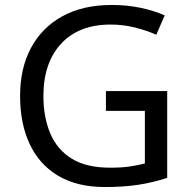

<svg xmlns="http://www.w3.org/2000/svg" viewBox="-20 -744 768 774"><path d="M407 -377H654V-27Q596 -8 537 1Q478 10 403 10Q292 10 216 -34.5Q140 -79 100.5 -161.5Q61 -244 61 -357Q61 -469 105 -551Q149 -633 231.5 -678.5Q314 -724 431 -724Q491 -724 544.5 -713Q598 -702 644 -682L610 -604Q572 -621 524.5 -633Q477 -645 426 -645Q298 -645 226.5 -568Q155 -491 155 -357Q155 -272 182.5 -206.5Q210 -141 269 -104.5Q328 -68 424 -68Q471 -68 504 -73Q537 -78 564 -85V-297H407Z"/></svg>

Font: Noto Sans Nushu
Style: Regular
Weight: 400
Designer: Lisa Huang
Foundry: Lisa Huang
Version: Version 1.003; ttfautohint (v1.8.4.7-5d5b)